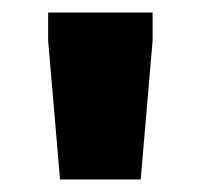

<svg xmlns="http://www.w3.org/2000/svg" viewBox="-20 -708 321 307"><path d="M76 -421 57 -643V-688H224V-643L205 -421Z"/></svg>

Font: Saira SemiCondensed Black
Style: Regular
Weight: 900
Width: 4
Designer: Hector Gatti with collaboration of the Omnibus-Type team
Foundry: Omnibus-Type
Version: Version 1.101